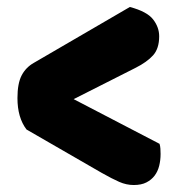

<svg xmlns="http://www.w3.org/2000/svg" viewBox="-20 -534 511 550"><path d="M437 -122Q439 -116 439.5 -108Q440 -100 440 -93Q440 -75 436 -59Q432 -43 423 -31Q414 -19 399.5 -11.5Q385 -4 363 -4Q342 -4 321.5 -13Q301 -22 271 -39L56 -163Q30 -197 30 -253Q30 -295 42 -318Q54 -341 77 -354L352 -514Q401 -501 418.5 -478.5Q436 -456 436 -430Q436 -395 418.5 -375.5Q401 -356 367 -339L191 -250Z"/></svg>

Font: Baloo Da
Style: Regular
Weight: 400
Designer: Noopur Datye and Ek Type
Foundry: Ek Type
Version: Version 1.443;PS 1.000;hotconv 16.6.51;makeotf.lib2.5.65220;